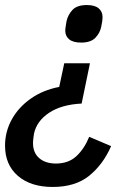

<svg xmlns="http://www.w3.org/2000/svg" viewBox="-37 -552 536 762"><path d="M172 190Q85 190 34 146Q-17 102 -17 26Q-17 -29 9.5 -77.5Q36 -126 85 -160.5Q134 -195 198 -207L218 -301H320L287 -141Q207 -137 158 -104.5Q109 -72 98 -22Q97 -15 95.5 -4Q94 7 94 16Q94 54 118.5 75.5Q143 97 185 97Q235 97 266.5 67.5Q298 38 317 -9L404 28Q372 101 317 145.5Q262 190 172 190ZM285 -383Q253 -383 237.5 -396Q222 -409 222 -430Q222 -437 223.5 -445.5Q225 -454 227 -468Q233 -494 251 -513Q269 -532 308 -532Q339 -532 354.5 -519Q370 -506 370 -484Q370 -478 369 -469.5Q368 -461 365 -447Q360 -421 341.5 -402Q323 -383 285 -383Z"/></svg>

Font: IBM Plex Sans Medium
Style: Italic
Weight: 500
Italic angle: -11.31°
Designer: Mike Abbink, Paul van der Laan, Pieter van Rosmalen
Foundry: Bold Monday
Version: Version 3.201